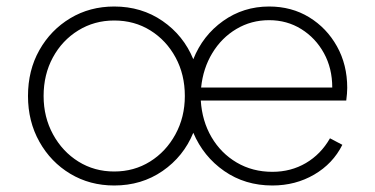

<svg xmlns="http://www.w3.org/2000/svg" viewBox="-20 -558 1153 590"><path d="M331 12Q415 12 479.5 -32.5Q544 -77 574 -150Q605 -77 669 -32.5Q733 12 817 12Q888 12 945.5 -21.5Q1003 -55 1032 -113L994 -133Q966 -84 920 -57Q874 -30 817 -30Q756 -30 707.5 -58.5Q659 -87 630 -136.5Q601 -186 597 -249H1044Q1047 -272 1047 -288Q1047 -359 1015.5 -415.5Q984 -472 930 -505Q876 -538 807 -538Q728 -538 665.5 -493.5Q603 -449 574 -376Q544 -449 479.5 -493.5Q415 -538 331 -538Q256 -538 196 -502Q136 -466 101 -404Q66 -342 66 -263Q66 -185 101 -122.5Q136 -60 196 -24Q256 12 331 12ZM598 -289Q604 -348 632.5 -395Q661 -442 706.5 -469Q752 -496 807 -496Q862 -496 906 -468.5Q950 -441 975.5 -394.5Q1001 -348 1001 -289ZM331 -31Q270 -31 221 -61.5Q172 -92 143 -145Q114 -198 114 -263Q114 -329 142.5 -381.5Q171 -434 220.5 -464.5Q270 -495 331 -495Q393 -495 442 -464.5Q491 -434 519.5 -381.5Q548 -329 548 -263Q548 -198 519 -145Q490 -92 441 -61.5Q392 -31 331 -31Z"/></svg>

Font: Plus Jakarta Sans ExtraLight
Style: Regular
Weight: 200
Designer: Gumpita Rahayu
Foundry: Tokotype
Version: Version 2.004; ttfautohint (v1.8.3)